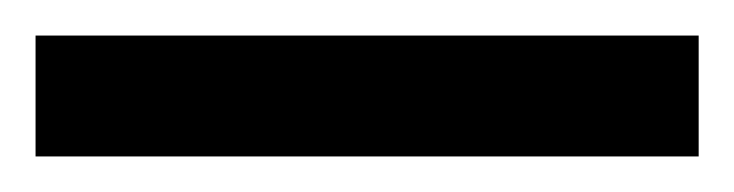

<svg xmlns="http://www.w3.org/2000/svg" viewBox="-21 70 413 108"><path d="M-1 90H372V158H-1Z"/></svg>

Font: Noto Sans Devanagari UI SemiCondensed
Style: Bold
Weight: 700
Width: 4
Designer: Jelle Bosma - Monotype Design Team
Foundry: Monotype Imaging Inc.
Version: Version 2.004; ttfautohint (v1.8.4.7-5d5b)